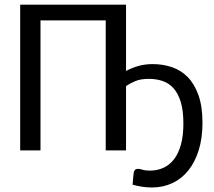

<svg xmlns="http://www.w3.org/2000/svg" viewBox="-20 -662 942 845"><path d="M639.6 88.9Q672.4 88.9 699.5 76.4Q726.6 64 746.1 38.6Q765.6 13.2 776.4 -25.9Q787.1 -64.9 787.1 -118.2Q787.1 -174.3 775.9 -211.9Q764.6 -249.5 744.6 -272.5Q724.6 -295.4 696.5 -305.2Q668.5 -314.9 634.8 -314.9Q598.6 -314.9 575.2 -304.9Q551.8 -294.9 534.7 -283.2V0H445.3V-572.3H158.2V0H68.8V-641.6H534.7V-349.6Q561 -363.8 589.6 -371.8Q618.2 -379.9 652.3 -379.9Q696.8 -379.9 736.6 -366.5Q776.4 -353 806.2 -322.8Q835.9 -292.5 853.5 -242.9Q871.1 -193.4 871.1 -121.6Q871.1 -54.2 854.7 -1.5Q838.4 51.3 809.1 87.9Q779.8 124.5 738.8 143.8Q697.8 163.1 648.9 163.1Q607.4 163.1 563.5 150.9Q564.5 137.7 565.7 124.3Q566.9 110.8 568.4 98.1Q569.3 90.8 574 85.9Q578.6 81.1 587.9 81.1Q595.7 81.1 607.7 85Q619.6 88.9 639.6 88.9Z"/></svg>

Font: Carlito
Style: Regular
Weight: 400
Designer: Lukasz Dziedzic
Foundry: tyPoland Lukasz Dziedzic
Version: Version 1.103; Beta1; all basic design good, some composites